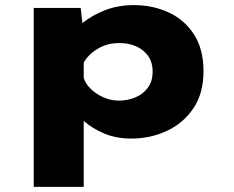

<svg xmlns="http://www.w3.org/2000/svg" viewBox="-20 -531 915 751"><path d="M112 200V-500H295.5L302.5 -440.5Q339.5 -471 390.5 -491Q441.5 -511 503.5 -511Q578 -511 640 -482.2Q702 -453.5 739 -396Q776 -338.5 776 -252Q776 -165.5 736.2 -107Q696.5 -48.5 632.2 -18.8Q568 11 493 11Q435 11 388.2 -8.5Q341.5 -28 307.5 -58V200ZM447 -362.5Q399.5 -363 361.8 -340Q324 -317 307.5 -285.5V-227.5Q313 -205 334 -184.2Q355 -163.5 384.2 -150.5Q413.5 -137.5 445 -137.5Q479.5 -137.5 509.5 -150Q539.5 -162.5 558.2 -187.8Q577 -213 577 -250.5Q577 -288 558.8 -313Q540.5 -338 510.8 -350.5Q481 -363 447 -362.5Z"/></svg>

Font: Trispace SemiExpanded ExtraBold
Style: Regular
Weight: 800
Width: 6
Designer: Tyler Finck
Foundry: Etcetera Type Company
Version: Version 1.210; ttfautohint (v1.8.3)